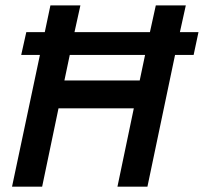

<svg xmlns="http://www.w3.org/2000/svg" viewBox="-20 -696 760 716"><path d="M418 0 479 -292H198.2L137.2 0H24.9L128.9 -491.2H59.1L78.1 -576.2H147L168 -675.8H279.8L257.8 -576.2H539.1L561 -675.8H672.9L650.9 -576.2H720.2L702.1 -491.2H632.8L529.8 0ZM501 -396 521 -491.2H240.2L220.2 -396Z"/></svg>

Font: Clear Sans Medium
Style: Italic
Weight: 500
Italic angle: -12°
Foundry: Intel Corporation
Version: Version 1.00